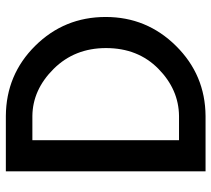

<svg xmlns="http://www.w3.org/2000/svg" viewBox="-54 -686 740 673"><g transform="rotate(-90 316.5 -350.0)"><path d="M52 0H246Q390 -1 491.5 -103.5Q593 -206 593 -350Q593 -495 492 -597Q391 -699 246 -700H52ZM246 -607Q338 -606 411 -532.5Q484 -459 484 -349Q484 -237 411.5 -165.5Q339 -94 246 -93H161V-607Z"/></g></svg>

Font: Simpel Medium
Style: Regular
Weight: 500
Designer: Janko Jovanovic
Version: Version 1.048;PS 001.048;hotconv 1.0.88;makeotf.lib2.5.64775